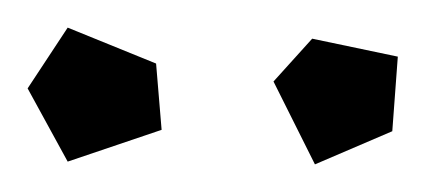

<svg xmlns="http://www.w3.org/2000/svg" viewBox="-20 -714 308 139"><path d="M268 -673 264 -619 208 -595 178 -655 206 -686ZM93 -668 97 -620 29 -597 0 -650 29 -694Z"/></svg>

Font: Underdog
Style: Regular
Weight: 400
Designer: Sergey Steblina
Foundry: Sergey Steblina, Jovanny Lemonad
Version: Version 1.001; ttfautohint (v0.9)